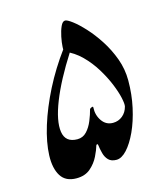

<svg xmlns="http://www.w3.org/2000/svg" viewBox="-103 -744 721 835"><g transform="rotate(-15 257.5 -326.0)"><path d="M267.6 -663.6Q276.9 -663.6 299.6 -646.5Q322.3 -629.4 350.3 -598.9Q378.4 -568.4 404.8 -527.6Q431.2 -486.8 448.5 -439.5Q465.8 -392.1 465.8 -341.3Q465.8 -278.3 453.1 -220.5Q440.4 -162.6 419.7 -117.7Q398.9 -72.8 374.8 -46.6Q350.6 -20.5 327.6 -20.5Q304.2 -20.5 291.7 -33.2Q279.3 -45.9 274.2 -65.4Q269 -85 266.6 -104.5Q266.1 -108.4 262.9 -107.7Q259.8 -106.9 258.8 -104.5Q253.4 -85.4 240 -57.9Q226.6 -30.3 202.1 -9Q177.7 12.2 138.7 12.2Q90.3 12.2 68.8 -22Q47.4 -56.2 49.3 -114.3Q51.3 -172.4 73.7 -245.1Q96.2 -317.9 135.7 -395.8Q175.3 -473.6 229 -546.4Q231.4 -549.3 241.9 -551.3Q252.4 -553.2 258.3 -548.3Q264.2 -543.5 252.4 -525.4Q184.6 -419.4 151.1 -334.7Q117.7 -250 125.2 -200.4Q132.8 -150.9 186.5 -150.9Q211.4 -150.9 228.5 -169.2Q245.6 -187.5 256.3 -213.9Q267.1 -240.2 272.9 -263.2Q273.9 -266.1 281.5 -269.3Q289.1 -272.5 288.6 -266.6Q286.6 -232.4 304.9 -206.1Q323.2 -179.7 354.5 -179.7Q378.9 -179.7 397.5 -194.8Q416 -210 422.4 -235.4Q424.8 -246.6 418.7 -274.7Q412.6 -302.7 397.5 -339.6Q382.3 -376.5 358.9 -414.8Q335.4 -453.1 303.5 -484.9Q271.5 -516.6 231 -533.2Q226.6 -534.7 227.5 -554.7Q228.5 -574.7 233.6 -600.1Q238.8 -625.5 247.3 -644.5Q255.9 -663.6 267.6 -663.6Z"/></g></svg>

Font: Awami Nastaliq
Style: Regular
Weight: 400
Designer: Peter Martin, SIL International
Foundry: SIL International
Version: Version 3.100